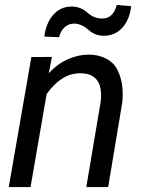

<svg xmlns="http://www.w3.org/2000/svg" viewBox="-20 -760 576 780"><path d="M512.7 -734.9Q509.8 -702.6 496.1 -675.3Q482.4 -647.9 458.5 -631.3Q434.6 -614.7 401.9 -614.7Q364.7 -614.7 337.9 -640.1Q325.7 -650.9 310.8 -657.5Q295.9 -664.1 281.2 -664.1Q260.3 -664.1 243.9 -650.6Q227.5 -637.2 219.7 -608.9L160.2 -611.3Q163.6 -643.1 177 -670.9Q190.4 -698.7 214.1 -716.1Q237.8 -733.4 270.5 -733.4Q307.6 -733.4 335.4 -708.5Q361.8 -684.6 395.5 -684.6Q439.9 -684.6 454.1 -739.7ZM169.4 -377.9 104 0H15.6L107.4 -528.3L190.9 -528.8L178.2 -462.4Q212.4 -500 255.1 -519Q297.9 -538.1 340.3 -538.1Q378.9 -538.1 409.7 -522.7Q440.4 -507.3 455.1 -480Q478.5 -435.5 478.5 -377.9Q478.5 -362.3 477.1 -346.2L419.4 0H330.6L389.2 -347.7Q390.6 -360.8 390.6 -373Q390.6 -462.4 305.7 -462.4Q229.5 -462.4 169.4 -377.9Z"/></svg>

Font: Mardoto
Style: Italic
Weight: 400
Italic angle: -12°
Designer: Christian Robertson, Vahan Hovhannisyan
Foundry: Google
Version: Version 1.000